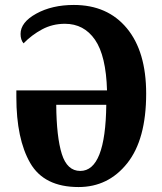

<svg xmlns="http://www.w3.org/2000/svg" viewBox="-20 -745 655 775"><path d="M297 10Q417 10 493.5 -86Q570 -182 570 -367Q570 -537 492 -631Q414 -725 278 -725Q190 -725 126.5 -690Q63 -655 63 -608Q63 -584 75 -570Q108 -604 150 -626.5Q192 -649 242 -649Q319 -649 363.5 -584.5Q408 -520 412 -380H46V-353Q46 -184 102 -87Q158 10 297 10ZM304 -55Q251 -55 229.5 -123.5Q208 -192 207 -322H409Q406 -55 304 -55Z"/></svg>

Font: Noto Serif ExtraCondensed Extra
Style: Regular
Weight: 800
Width: 3
Designer: Monotype Design Team
Foundry: Monotype Imaging Inc.
Version: Version 1.002